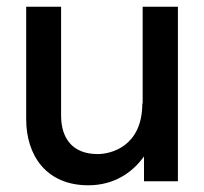

<svg xmlns="http://www.w3.org/2000/svg" viewBox="-20 -540 608 572"><path d="M162 -196V-520H58V-185C58 -78 117 12 243 12C319 12 374 -25 409 -74V0H510V-520H405V-232H404C404 -104 311 -81 271 -81C195 -81 162 -129 162 -196Z"/></svg>

Font: Aspekta 500
Style: Regular
Weight: 500
Designer: Ivo Dolenc
Version: Version 2.100